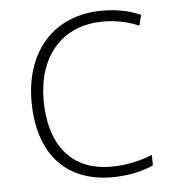

<svg xmlns="http://www.w3.org/2000/svg" viewBox="-45 -581 563 633"><g transform="rotate(-5 237.0 -265.0)"><path d="M302 10C358 10 404 -2 438 -17V-52C399 -36 351 -25 301 -25C160 -25 98 -127 98 -262C98 -407 179 -504 316 -504C354 -504 395 -497 434 -480L443 -515C407 -531 366 -540 316 -540C158 -540 58 -430 58 -262C58 -100 138 10 302 10Z"/></g></svg>

Font: Noto Sans Malayalam ExtraLight
Style: Regular
Weight: 200
Designer: Jelle Bosma - Monotype Design Team
Foundry: Monotype Imaging Inc.
Version: Version 2.104